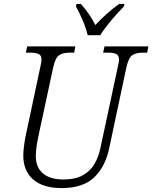

<svg xmlns="http://www.w3.org/2000/svg" viewBox="-20 -951 778 981"><path d="M294 10Q200 10 149.5 -34Q99 -78 99 -157Q99 -176 102.5 -204Q106 -232 111 -256L185 -604Q192 -632 192 -647Q192 -669 176.5 -675.5Q161 -682 135 -682H112L119 -714H365L359 -682H335Q301 -682 281.5 -668.5Q262 -655 251 -603L176 -254Q163 -193 163 -153Q163 -96 199.5 -65Q236 -34 303 -34Q365 -34 404 -56Q443 -78 464 -115.5Q485 -153 494 -199L581 -605Q584 -618 586 -629Q588 -640 588 -647Q588 -669 573 -675.5Q558 -682 530 -682H507L514 -714H738L732 -682H709Q675 -682 655.5 -668.5Q636 -655 625 -603L538 -194Q519 -101 462 -45.5Q405 10 294 10ZM428 -771Q420 -806 402.5 -847Q385 -888 368 -918L371 -931H393Q439 -880 467 -823Q492 -850 523.5 -878.5Q555 -907 589 -931H616L613 -918Q580 -885 547.5 -846Q515 -807 492 -771Z"/></svg>

Font: Noto Serif SemiCondensed Light
Style: Italic
Weight: 300
Width: 4
Italic angle: -12°
Designer: Monotype Design Team
Foundry: Monotype Imaging Inc.
Version: Version 2.013; ttfautohint (v1.8.4.7-5d5b)